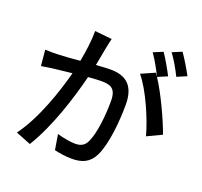

<svg xmlns="http://www.w3.org/2000/svg" viewBox="-148 -1025 1296 1231"><g transform="rotate(20 500.0 -409.5)"><path d="M977 -718C958 -755 920 -818 894 -855L829 -828C858 -790 890 -733 911 -690ZM322 -788C322 -724 312 -649 298 -576C243 -571 190 -567 158 -566C124 -565 96 -564 62 -566L72 -458C100 -463 144 -469 170 -472C193 -475 233 -479 278 -484C243 -350 172 -137 73 -5L176 36C274 -122 344 -349 380 -495C417 -498 450 -500 470 -500C533 -500 571 -486 571 -401C571 -298 557 -174 527 -112C509 -74 481 -65 446 -65C419 -65 365 -74 324 -86L341 18C374 26 421 33 459 33C528 33 579 14 612 -53C653 -138 668 -295 668 -412C668 -550 595 -590 500 -590C477 -590 441 -588 401 -585C410 -630 419 -678 424 -708C428 -730 434 -755 439 -776ZM861 -675C841 -714 805 -777 780 -813L715 -786C743 -748 775 -688 795 -648C789 -656 784 -663 779 -670L686 -629C756 -545 831 -371 859 -265L958 -312C928 -397 855 -557 795 -647Z"/></g></svg>

Font: Noto Sans CJK JP Medium
Style: Regular
Weight: 500
Designer: Ryoko NISHIZUKA (kana & ideographs); Paul D. Hunt (Latin, Greek & Cyrillic); Wenlong ZHANG (bopomofo); Sandoll Communica
Foundry: Adobe Systems Incorporated
Version: Version 1.004;PS 1.004;hotconv 1.0.82;makeotf.lib2.5.63406